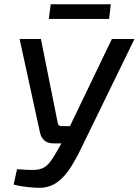

<svg xmlns="http://www.w3.org/2000/svg" viewBox="-20 -873 651 901"><path d="M611 -690 357 -169Q334 -122 308.5 -83Q283 -44 251.5 -20Q220 4 178 8Q158 9 133 7Q108 5 84.5 1.5Q61 -2 44 -7L60 -79Q108 -75 136.5 -75.5Q165 -76 183.5 -85.5Q202 -95 217 -115.5Q232 -136 253 -173L286 -232L301 -266L505 -690ZM172 -690 251 -296Q253 -281 269 -281H320L326 -200H234Q204 -200 188 -214Q172 -228 167 -254L72 -690ZM500 -853 492 -784H209L218 -853Z"/></svg>

Font: Exo 2 Medium
Style: Italic
Weight: 500
Italic angle: -8°
Designer: Natanael Gama
Foundry: Natanael Gama
Version: Version 2.010